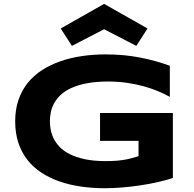

<svg xmlns="http://www.w3.org/2000/svg" viewBox="-20 -975 1022 1013"><path d="M537.1 -688Q635.7 -688 720.5 -671.1Q805.2 -654.3 876 -627.9V-463.9Q848.1 -479.5 813.2 -494.1Q778.3 -508.8 737.3 -520Q696.3 -531.2 649.4 -538.1Q602.5 -544.9 550.8 -544.9Q486.3 -544.9 438.5 -535.6Q390.6 -526.4 356.4 -510.7Q322.3 -495.1 300.3 -474.4Q278.3 -453.6 265.6 -430.2Q252.9 -406.7 248 -382.3Q243.2 -357.9 243.2 -335Q243.2 -314.9 247.3 -291.5Q251.5 -268.1 262.9 -244.6Q274.4 -221.2 294.9 -199.7Q315.4 -178.2 348.4 -161.6Q381.3 -145 427.7 -135Q474.1 -125 538.1 -125Q570.3 -125 594.2 -127Q618.2 -128.9 637.9 -132.3Q657.7 -135.7 675 -140.6Q692.4 -145.5 710.9 -150.9V-231.9H507.8V-378.9H892.1V-36.1Q856 -23.9 811.3 -13.9Q766.6 -3.9 719 3.2Q671.4 10.3 623.5 14.2Q575.7 18.1 533.2 18.1Q467.3 18.1 406.7 9.3Q346.2 0.5 293.7 -17.8Q241.2 -36.1 198 -64.5Q154.8 -92.8 124.3 -131.8Q93.8 -170.9 76.9 -221.4Q60.1 -272 60.1 -335Q60.1 -397.5 77.6 -448.2Q95.2 -499 126.7 -538.1Q158.2 -577.1 202.4 -605.5Q246.6 -633.8 299.6 -652.1Q352.5 -670.4 412.8 -679.2Q473.1 -688 537.1 -688ZM699.2 -732.9 529.3 -820.8 359.4 -732.9 300.3 -824.7 529.3 -954.6 758.3 -824.7Z"/></svg>

Font: REH Gaming
Style: Gaming
Weight: 700
Designer: Astigmatic (AOETI)
Foundry: Astigmatic (AOETI)
Version: Version 1.001 2011